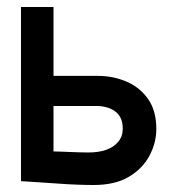

<svg xmlns="http://www.w3.org/2000/svg" viewBox="-20 -520 496 549"><path d="M260 -303H133V-500H40V-2Q41 -2 56 -1Q71 0 95 1.5Q119 3 146.5 5Q174 7 200.5 8Q227 9 248 9Q309 9 348.5 -14.5Q388 -38 407.5 -75Q427 -112 427 -151Q427 -204 403 -237.5Q379 -271 341 -287Q303 -303 260 -303ZM232 -84Q220 -84 205.5 -84.5Q191 -85 177.5 -85.5Q164 -86 152.5 -86.5Q141 -87 133 -87V-217H256Q270 -217 283.5 -213.5Q297 -210 308 -202.5Q319 -195 325 -182.5Q331 -170 331 -152Q331 -130 318 -114.5Q305 -99 283.5 -91.5Q262 -84 232 -84Z"/></svg>

Font: Advent Pro SemiBold
Style: Regular
Weight: 600
Designer: VivaRado, Andreas Kalpakidis
Foundry: VivaRado, Andreas Kalpakidis
Version: Version 3.000